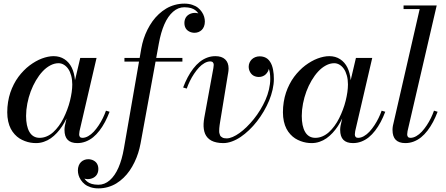

<svg xmlns="http://www.w3.org/2000/svg" viewBox="-20 -780 2461 1060"><path d="M585 -163Q573.4 -132.4 559.7 -106.6Q546 -80.8 529.2 -58.9Q512.4 -37.1 493.8 -22Q475.1 -6.9 452.9 1.6Q430.8 10 407 10Q371.5 10 353.8 -7.9Q336 -25.9 336 -63Q336 -73 338 -85L347.2 -125.9Q336 -102.9 323.1 -83.2Q310.2 -63.6 294.1 -46.2Q278 -28.8 260.4 -16.5Q242.9 -4.2 221.9 2.9Q201 10 179 10Q163.6 10 148.4 7.4Q133.2 4.9 117.4 -1.1Q101.5 -7 87.4 -15.9Q73.4 -24.9 60.9 -38.6Q48.4 -52.2 39.4 -69.4Q30.5 -86.5 25.2 -109.8Q20 -133 20 -160Q20 -189.4 24.5 -217.2Q29 -245.1 37.1 -269.1Q45.2 -293 56.6 -315.1Q67.9 -337.2 81.6 -355.6Q95.2 -373.9 110.9 -389.9Q126.5 -406 143.1 -418.5Q159.8 -431 177 -440.8Q194.2 -450.6 211.4 -457Q228.5 -463.4 244.8 -466.7Q261.1 -470 276 -470Q310.1 -470 335.8 -453.2Q361.5 -436.5 376.1 -406.8Q390.6 -377 394 -337L423 -460H513L419 -56Q417 -44 417 -38Q417 -29.2 421.4 -24.1Q425.8 -19 435 -19Q450.6 -19 467 -28.3Q483.4 -37.6 497.5 -52.8Q511.6 -68 524.8 -87.8Q537.9 -107.5 547.9 -128.1Q557.9 -148.6 565 -169ZM379 -314Q379 -340.6 372.9 -362.9Q366.8 -385.2 356.4 -400Q346 -414.8 332.2 -422.9Q318.4 -431 303 -431Q280.1 -431 257.2 -418.7Q234.2 -406.4 214.8 -385.4Q195.2 -364.4 178.3 -335.7Q161.4 -307 149.5 -275.1Q137.6 -243.1 130.8 -208.1Q124 -173 124 -140Q124 -112 128.6 -89.8Q133.2 -67.6 142.4 -51.8Q151.5 -35.9 165.8 -27.4Q180.1 -19 199 -19Q219.2 -19 238.6 -27.4Q257.9 -35.8 274 -50.4Q290.1 -65.1 304.7 -84.9Q319.2 -104.6 330.6 -127.5Q342 -150.4 351.2 -175Q360.5 -199.6 366.5 -224.1Q372.5 -248.5 375.8 -271.4Q379 -294.4 379 -314Z M667 -460H751L760 -512Q764.8 -539.1 773.2 -565.4Q781.8 -591.6 794.1 -616.2Q806.5 -640.9 821.9 -662.5Q837.4 -684.1 856.8 -702.1Q876.1 -720 897.8 -732.9Q919.5 -745.8 945.1 -752.9Q970.8 -760 998 -760Q1021.4 -760 1040.8 -753.7Q1060.1 -747.4 1072.9 -737.2Q1085.6 -727.1 1094.4 -713.9Q1103.2 -700.8 1107.1 -687.4Q1111 -674.1 1111 -661Q1111 -646.1 1106.3 -634.1Q1101.6 -622.1 1093.7 -614.6Q1085.8 -607 1075.6 -603Q1065.4 -599 1054 -599Q1046.1 -599 1038.6 -600.8Q1031 -602.5 1023.6 -606.6Q1016.1 -610.6 1010.5 -616.7Q1004.9 -622.8 1001.4 -632.1Q998 -641.5 998 -653Q998 -664.6 1001.5 -674.1Q1005 -683.6 1010.8 -690Q1016.5 -696.4 1024.3 -700.8Q1032.1 -705.1 1040.6 -707.1Q1049 -709 1058 -709Q1064 -709 1069.5 -707.5L1075 -706Q1072.1 -709.8 1070.6 -711.8Q1069 -713.8 1064.9 -717.9Q1060.9 -722 1057.2 -724.5Q1053.6 -727 1047.4 -730.3Q1041.1 -733.6 1034.4 -735.4Q1027.6 -737.2 1018.2 -738.6Q1008.8 -740 998 -740Q963.6 -740 935.4 -715.2Q907.1 -690.5 887.6 -646.1Q868.1 -601.6 857 -540L842.4 -460H987V-440H838.8L756 12Q751 39.1 742.7 65.1Q734.4 91.1 722.4 115.8Q710.5 140.5 695.6 162.1Q680.8 183.6 662 201.7Q643.2 219.8 622.1 232.7Q600.9 245.6 575.6 252.8Q550.2 260 523 260Q499.6 260 480.2 253.7Q460.9 247.4 448.1 237.2Q435.4 227.1 426.6 213.9Q417.8 200.8 413.9 187.4Q410 174.1 410 161Q410 146.1 414.7 134.1Q419.4 122.1 427.3 114.6Q435.2 107 445.4 103Q455.6 99 467 99Q474.9 99 482.4 100.8Q490 102.5 497.4 106.6Q504.9 110.6 510.5 116.7Q516.1 122.8 519.6 132.1Q523 141.5 523 153Q523 164.6 519.5 174.1Q516 183.6 510.2 190Q504.5 196.4 496.7 200.8Q488.9 205.1 480.4 207.1Q472 209 463 209Q457 209 451.5 207.5L446 206Q448.9 209.8 450.4 211.8Q452 213.8 456.1 217.9Q460.1 222 463.8 224.5Q467.4 227 473.6 230.3Q479.9 233.6 486.6 235.4Q493.4 237.2 502.8 238.6Q512.2 240 523 240Q557.5 240 585.9 215.3Q614.2 190.6 633.8 146Q653.4 101.4 664 40L747.5 -440H667Z M1201 -142Q1200.1 -136.6 1198.4 -126.4Q1196.1 -112.8 1195.1 -106.2Q1194 -99.6 1192.4 -88.3Q1190.8 -77 1190.6 -71.6Q1190.4 -66.2 1190.1 -57.6Q1189.9 -49 1191.2 -44.9Q1192.5 -40.9 1194.3 -35Q1196.1 -29.1 1199.5 -26.5Q1202.9 -23.9 1207.4 -21Q1211.9 -18.1 1218.1 -17.1Q1224.2 -16 1232 -16Q1246.4 -16 1264.7 -23.9Q1283 -31.8 1302.4 -45.7Q1321.9 -59.6 1342.2 -79.5Q1362.5 -99.4 1381.2 -122.6Q1400 -145.8 1416.6 -173.1Q1433.2 -200.4 1445.5 -228.1Q1457.8 -255.9 1464.9 -286Q1472 -316.1 1472 -344Q1472 -380.8 1464 -400Q1462.9 -392.5 1458.7 -384.9Q1454.5 -377.2 1447.9 -370.4Q1441.2 -363.6 1431 -359.3Q1420.8 -355 1409 -355Q1397.5 -355 1387.9 -358.6Q1378.2 -362.1 1371.9 -367.9Q1365.6 -373.6 1361.2 -381.2Q1356.9 -388.8 1354.9 -396.5Q1353 -404.2 1353 -412Q1353 -423.2 1357.4 -433.6Q1361.8 -443.9 1369.6 -451.8Q1377.4 -459.6 1388.9 -464.3Q1400.5 -469 1414 -469Q1427.1 -469 1438.1 -465.2Q1449.1 -461.5 1457.1 -454.9Q1465 -448.4 1471.1 -438.9Q1477.2 -429.5 1481.1 -418.9Q1485 -408.2 1487.5 -395.4Q1490 -382.6 1491 -370.2Q1492 -357.8 1492 -344Q1492 -316.1 1485 -285.2Q1478 -254.2 1465.7 -224.5Q1453.4 -194.8 1436.1 -165.2Q1418.8 -135.8 1398.6 -109.9Q1378.5 -84.1 1355.3 -61.9Q1332.1 -39.8 1308.6 -23.9Q1285 -8 1260.3 1Q1235.6 10 1213 10Q1192.5 10 1175.9 6.4Q1159.2 2.9 1147.1 -3.6Q1135 -10.1 1126.2 -19.7Q1117.5 -29.2 1112.4 -41Q1107.4 -52.8 1105.3 -67.2Q1103.2 -81.6 1104 -97.4Q1104.8 -113.1 1108 -131L1158 -404Q1160 -416 1160 -422Q1160 -430.6 1155.2 -435.8Q1150.4 -441 1141 -441Q1125.4 -441 1109 -431.7Q1092.6 -422.4 1078.5 -407.2Q1064.4 -392 1051.2 -372.2Q1038.1 -352.5 1028.1 -331.9Q1018.1 -311.4 1011 -291L991 -297Q1002.6 -327.6 1016.3 -353.4Q1030 -379.2 1046.8 -401.1Q1063.6 -422.9 1082.2 -438Q1100.9 -453.1 1123.1 -461.6Q1145.2 -470 1169 -470Q1204.1 -470 1223.1 -452.2Q1242 -434.4 1242 -402Q1242 -395.2 1241.3 -388.9Q1240.6 -382.6 1239.4 -375.8Q1238.1 -368.9 1238 -368Z M2107 -163Q2095.4 -132.4 2081.7 -106.6Q2068 -80.8 2051.2 -58.9Q2034.4 -37.1 2015.8 -22Q1997.1 -6.9 1974.9 1.6Q1952.8 10 1929 10Q1893.5 10 1875.8 -7.9Q1858 -25.9 1858 -63Q1858 -73 1860 -85L1869.2 -125.9Q1858 -102.9 1845.1 -83.2Q1832.2 -63.6 1816.1 -46.2Q1800 -28.8 1782.4 -16.5Q1764.9 -4.2 1743.9 2.9Q1723 10 1701 10Q1685.6 10 1670.4 7.4Q1655.2 4.9 1639.4 -1.1Q1623.5 -7 1609.4 -15.9Q1595.4 -24.9 1582.9 -38.6Q1570.4 -52.2 1561.4 -69.4Q1552.5 -86.5 1547.2 -109.8Q1542 -133 1542 -160Q1542 -189.4 1546.5 -217.2Q1551 -245.1 1559.1 -269.1Q1567.2 -293 1578.6 -315.1Q1589.9 -337.2 1603.6 -355.6Q1617.2 -373.9 1632.9 -389.9Q1648.5 -406 1665.1 -418.5Q1681.8 -431 1699 -440.8Q1716.2 -450.6 1733.4 -457Q1750.5 -463.4 1766.8 -466.7Q1783.1 -470 1798 -470Q1832.1 -470 1857.8 -453.2Q1883.5 -436.5 1898.1 -406.8Q1912.6 -377 1916 -337L1945 -460H2035L1941 -56Q1939 -44 1939 -38Q1939 -29.2 1943.4 -24.1Q1947.8 -19 1957 -19Q1972.6 -19 1989 -28.3Q2005.4 -37.6 2019.5 -52.8Q2033.6 -68 2046.8 -87.8Q2059.9 -107.5 2069.9 -128.1Q2079.9 -148.6 2087 -169ZM1901 -314Q1901 -340.6 1894.9 -362.9Q1888.8 -385.2 1878.4 -400Q1868 -414.8 1854.2 -422.9Q1840.4 -431 1825 -431Q1802.1 -431 1779.2 -418.7Q1756.2 -406.4 1736.8 -385.4Q1717.2 -364.4 1700.3 -335.7Q1683.4 -307 1671.5 -275.1Q1659.6 -243.1 1652.8 -208.1Q1646 -173 1646 -140Q1646 -112 1650.6 -89.8Q1655.2 -67.6 1664.4 -51.8Q1673.5 -35.9 1687.8 -27.4Q1702.1 -19 1721 -19Q1741.2 -19 1760.6 -27.4Q1779.9 -35.8 1796 -50.4Q1812.1 -65.1 1826.7 -84.9Q1841.2 -104.6 1852.6 -127.5Q1864 -150.4 1873.2 -175Q1882.5 -199.6 1888.5 -224.1Q1894.5 -248.5 1897.8 -271.4Q1901 -294.4 1901 -314Z M2396 -163Q2384.4 -132.4 2370.7 -106.6Q2357 -80.8 2340.2 -58.9Q2323.4 -37.1 2304.8 -22Q2286.1 -6.9 2263.9 1.6Q2241.8 10 2218 10Q2182.5 10 2164.8 -7.9Q2147 -25.9 2147 -63Q2147 -73 2149 -85L2297 -730H2208V-750H2391L2230 -56Q2228 -44 2228 -38Q2228 -29.2 2232.4 -24.1Q2236.8 -19 2246 -19Q2261.6 -19 2278 -28.3Q2294.4 -37.6 2308.5 -52.8Q2322.6 -68 2335.8 -87.8Q2348.9 -107.5 2358.9 -128.1Q2368.9 -148.6 2376 -169Z"/></svg>

Font: Bodoni* 11
Style: Italic
Weight: 400
Italic angle: -13°
Version: Version 1.002